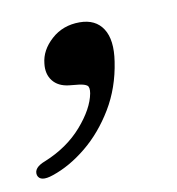

<svg xmlns="http://www.w3.org/2000/svg" viewBox="-68 -161 344 373"><g transform="rotate(-10 104.0 25.5)"><path d="M70 -1.5Q49 -4 38.5 -17.5Q28 -31 30.5 -51.5Q33 -77.5 55.8 -98Q78.5 -118.5 111.5 -118.5Q143 -118.5 157.5 -96Q172 -73.5 165.5 -31.5Q158 19 133.8 59.2Q109.5 99.5 76.5 126.5Q43.5 153.5 9 165Q-17 174 -21.5 159.5Q-25 144.5 -1 135.5Q44.5 117 73.5 83.8Q102.5 50.5 108 21Q110 9 105.5 5.5Q101 2 89.5 0.5Z"/></g></svg>

Font: Fraunces 72pt S050
Style: Italic
Weight: 400
Italic angle: -16°
Version: Version 1.000; ttfautohint (v1.8.3)